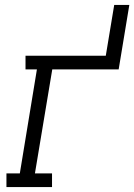

<svg xmlns="http://www.w3.org/2000/svg" viewBox="-20 -755 542 775"><path d="M6 0V-55H60L129 -475H83V-530H407L441 -735H502L459 -475H191L121 -55H190V0Z"/></svg>

Font: Iosevka Curly Slab LtObl
Style: Regular
Weight: 300
Italic angle: -9°
Monospace: yes
Designer: Belleve Invis
Foundry: Belleve Invis
Version: Version 11.0.0; ttfautohint (v1.8.3)